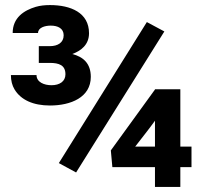

<svg xmlns="http://www.w3.org/2000/svg" viewBox="-20 -737 797 757"><path d="M23 -441C23 -419 28 -400 37 -385C62 -343 111 -321 177 -321C259 -321 338 -353 338 -434C338 -487 308 -513 265 -524C300 -537 331 -561 331 -606C331 -687 259 -717 177 -717C157 -717 138 -715 121 -710C74 -696 30 -667 30 -607H130C130 -628 157 -636 180 -636C208 -636 231 -625 231 -598C231 -569 208 -555 176 -555H133V-489H176C213 -489 238 -480 238 -444C238 -416 215 -401 183 -401C154 -401 124 -413 124 -441ZM212 -94 280 -57 628 -613 559 -650ZM417 -144 423 -78H591V0H691V-78H735V-159H691V-385H591V-384ZM513 -159C539 -193 566 -226 591 -261V-159Z"/></svg>

Font: Asimov Pro
Style: Bd
Weight: 700
Designer: Google
Version: Version 2.000980; 2014